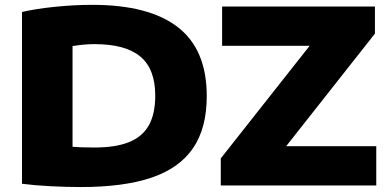

<svg xmlns="http://www.w3.org/2000/svg" viewBox="-20 -767 1617 794"><path d="M71 -7V-717.5Q129 -731 208.8 -739Q288.5 -747 361 -747Q597 -747 716 -654.2Q835 -561.5 835 -370Q835 -236.5 778 -153.8Q721 -71 606.2 -32.2Q491.5 6.5 314 6.5Q256 6.5 191.2 3.2Q126.5 0 71 -7ZM622 -371.5Q622 -481.5 560.5 -533Q499 -584.5 370.5 -584.5Q329 -584.5 280 -576.5V-160Q312.5 -157 370 -157Q458 -157 513.5 -179.2Q569 -201.5 595.5 -248.8Q622 -296 622 -371.5ZM1163.5 -162.5H1536V0H893V-112L1260.5 -577.5H898.5V-740H1530.5V-628Z"/></svg>

Font: Encode Sans Expanded ExtraBold
Style: Regular
Weight: 800
Width: 7
Designer: Multiple Designers
Foundry: Impallari Type
Version: Version 2.000